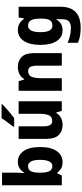

<svg xmlns="http://www.w3.org/2000/svg" viewBox="678 -1484 1046 2442"><g transform="rotate(-90 1201.0 -263.0)"><path d="M226 -583Q226 -558 224 -530.5Q222 -503 220 -478H226Q248 -515 281.5 -537Q315 -559 366 -559Q449 -559 500.5 -486Q552 -413 552 -276Q552 -138 500 -64Q448 10 361 10Q310 10 280 -8.5Q250 -27 226 -57H216L191 0H66V-760H226ZM310 -429Q265 -429 246 -395.5Q227 -362 226 -294V-271Q226 -195 245 -157.5Q264 -120 312 -120Q348 -120 368.5 -160Q389 -200 389 -278Q389 -353 368.5 -391Q348 -429 310 -429Z M1134 -549V0H1012L992 -69H984Q960 -28 920.5 -9Q881 10 833 10Q752 10 704 -40Q656 -90 656 -192V-549H815V-237Q815 -180 830.5 -151Q846 -122 882 -122Q938 -122 956.5 -165.5Q975 -209 975 -290V-549ZM1096 -756Q1078 -738 1046.5 -710Q1015 -682 981 -653.5Q947 -625 921 -606H812V-619Q837 -652 867.5 -692Q898 -732 918 -766H1096Z M1570 -559Q1650 -559 1698 -510Q1746 -461 1746 -359V0H1587V-313Q1587 -370 1571.5 -399Q1556 -428 1518 -428Q1465 -428 1446 -385Q1427 -342 1427 -253V0H1267V-549H1390L1410 -479H1418Q1441 -520 1480.5 -539.5Q1520 -559 1570 -559Z M2041 -559Q2132 -559 2182 -480H2187L2200 -549H2336V-14Q2336 110 2270 175Q2204 240 2067 240Q2012 240 1966.5 232Q1921 224 1878 205V74Q1972 116 2068 116Q2122 116 2149.5 90.5Q2177 65 2177 9V0Q2177 -16 2178 -35Q2179 -54 2181 -71H2177Q2129 10 2037 10Q1950 10 1900.5 -64.5Q1851 -139 1851 -273Q1851 -409 1902 -484Q1953 -559 2041 -559ZM2095 -429Q2013 -429 2013 -270Q2013 -119 2097 -119Q2142 -119 2163.5 -150.5Q2185 -182 2185 -254V-277Q2185 -356 2164 -392.5Q2143 -429 2095 -429Z"/></g></svg>

Font: Noto Sans Gurmukhi SemiCondensed ExtraBold
Style: Regular
Weight: 800
Width: 4
Designer: Jelle Bosma - Monotype Design Team
Foundry: Monotype Imaging Inc.
Version: Version 2.004; ttfautohint (v1.8.4.7-5d5b)